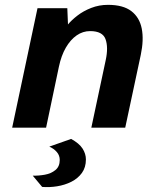

<svg xmlns="http://www.w3.org/2000/svg" viewBox="-20 -530 672 797"><path d="M30.5 0 135.7 -496H259.4L262.2 -428.5Q276.9 -446.4 301.4 -465.3Q325.9 -484.3 358.6 -497.1Q391.3 -509.9 428.3 -509.9Q491.1 -509.9 525.1 -483.9Q559.2 -457.8 568.4 -411.3Q577.6 -364.7 564.3 -302L499.8 0H359.1L418.9 -280.8Q430.2 -333.5 418.1 -367.2Q406 -400.9 354.1 -400.9Q323.9 -400.9 298.2 -383.1Q272.6 -365.3 253.4 -332.4Q234.3 -299.5 224.6 -253.5L171.3 0ZM155 245.9 115.9 199.1Q139.7 199.9 165.7 195.3Q191.8 190.7 209.9 176Q228 161.3 228 133.9Q228 115.2 215.9 101.1Q203.7 87 184.7 78.6L275.2 46.7Q308.7 64.9 322.6 86.6Q336.6 108.4 336.6 131.9Q336.6 165 319.9 188Q303.3 210.9 276.1 224.6Q248.9 238.2 217 243.3Q185.1 248.4 155 245.9Z"/></svg>

Font: Atkinson Hyperlegible Mono ExtraLight
Style: Italic
Weight: 200
Italic angle: -12°
Monospace: yes
Designer: Elliott Scott, Megan Eiswerth, Linus Boman, Theodore Petrosky, Letters from Sweden
Foundry: Applied Design Works, Letters from Sweden
Version: Version 2.001